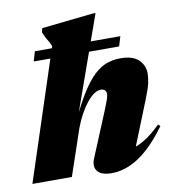

<svg xmlns="http://www.w3.org/2000/svg" viewBox="-104 -814 820 903"><g transform="rotate(-10 306.0 -362.5)"><path d="M244 -221 169 0H-19.5L184.5 -622Q178 -638 175.5 -642.8Q173 -647.5 170.8 -650.2Q168.5 -653 163.8 -661.5Q159 -670 148.5 -694.5L153.5 -713.5L399.5 -740H412.5L237 -246L232.5 -249.5Q270.5 -331 303 -382.5Q335.5 -434 365.5 -461.5Q395.5 -489 426 -499.5Q456.5 -510 490 -510Q549.5 -510 577 -483.2Q604.5 -456.5 604.5 -417.5Q604.5 -398 598.8 -371.5Q593 -345 573.5 -297L471.5 -42.5L418 -79Q443.5 -78 470.8 -83.2Q498 -88.5 532 -108.8Q566 -129 611 -172.5L620.5 -163.5Q574.5 -100 530 -60.5Q485.5 -21 442.8 -3Q400 15 359 15Q307.5 15 289.8 -7.8Q272 -30.5 286.5 -66.5L372.5 -274Q389.5 -316 394.8 -331.8Q400 -347.5 400 -355.5Q400 -368 393 -374.2Q386 -380.5 373.5 -380.5Q358 -380.5 341 -369Q324 -357.5 306.8 -336Q289.5 -314.5 273.2 -285.2Q257 -256 244 -221ZM86.5 -566 100.5 -612.5H508.5L494.5 -566Z"/></g></svg>

Font: Newsreader 60pt ExtraBold
Style: Italic
Weight: 800
Italic angle: -17°
Designer: Hugues Gentile
Foundry: Production Type
Version: Version 1.003